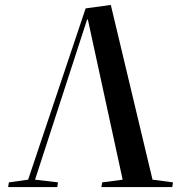

<svg xmlns="http://www.w3.org/2000/svg" viewBox="-20 -758 724 778"><path d="M13 0 16 -19 94 -30 327 -724 429 -738 598 -30 681 -19 678 0H391L394 -19L477 -30L336 -679H333L122 -30L215 -19L212 0Z"/></svg>

Font: Literata 72pt Medium
Style: Italic
Weight: 500
Italic angle: -2°
Designer: Latin by Veronika Burian and Jose Scaglione. Greek by Irene Vlachou. Cyrillic by Vera Evstafieva
Foundry: TypeTogether
Version: Version 3.002